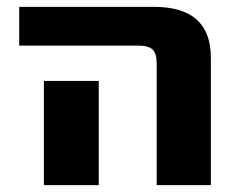

<svg xmlns="http://www.w3.org/2000/svg" viewBox="-20 -540 696 560"><path d="M268 -304V-160V0H108V-160V-304ZM36 -407V-520H429Q595 -520 595 -372V0H437V-354Q437 -384 425 -395.5Q413 -407 383 -407Z"/></svg>

Font: Mplus 1p ExtraBold
Style: Regular
Weight: 800
Version: Version 1.061